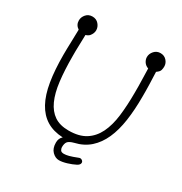

<svg xmlns="http://www.w3.org/2000/svg" viewBox="-196 -880 1093 1151"><g transform="rotate(30 351.0 -304.5)"><path d="M642 -676Q642 -664 639 -652.5Q636 -641 625 -632L615 -624L618 -541Q619 -517 619 -495.5Q619 -474 619 -454Q619 -363 608 -287.5Q597 -212 571.5 -155Q546 -98 504.5 -61Q463 -24 402 -10Q372 -2 362 10.5Q352 23 352 49Q352 57 357.5 67.5Q363 78 382 78Q396 78 415.5 73Q435 68 473 53Q483 49 492.5 55Q502 61 502 71Q502 85 483 95Q460 107 429 116.5Q398 126 375 126Q350 126 328.5 104.5Q307 83 307 43Q307 13 327 -4Q261 -7 214.5 -35.5Q168 -64 138.5 -118Q109 -172 96 -251.5Q83 -331 83 -435Q83 -455 83.5 -479Q84 -503 85 -531L87 -611Q60 -629 60 -660Q60 -683 76.5 -702Q93 -721 120 -721Q147 -721 163.5 -702Q180 -683 180 -660Q180 -638 163 -618Q153 -608 138 -604L136 -529Q135 -509 135 -490.5Q135 -472 135 -455Q135 -359 144 -284.5Q153 -210 176 -159.5Q199 -109 237.5 -83Q276 -57 336 -57Q408 -57 453 -85.5Q498 -114 523.5 -166Q549 -218 558 -291Q567 -364 567 -454Q567 -474 567 -495.5Q567 -517 566 -540L564 -618Q544 -625 533.5 -641Q523 -657 523 -674Q523 -697 540 -716Q557 -735 583 -735Q609 -735 625.5 -717Q642 -699 642 -676Z"/></g></svg>

Font: Nelagoney
Style: Regular
Weight: 400
Designer: Kanati
Foundry: Kanati and Michael Everson
Version: Version 2.000